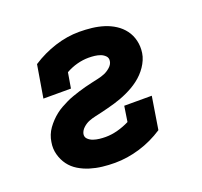

<svg xmlns="http://www.w3.org/2000/svg" viewBox="-99 -640 798 760"><g transform="rotate(-20 300.0 -260.0)"><path d="M263 8Q236 8 210 5Q184 2 159.5 -5.5Q135 -13 113.5 -26Q92 -39 77.5 -58.5Q63 -78 56 -103.5Q49 -129 54 -156Q56 -170 61.5 -184Q67 -198 76 -210.5Q85 -223 95.5 -234Q106 -245 118 -254.5Q130 -264 143.5 -271.5Q157 -279 170.5 -285.5Q184 -292 198.5 -297Q213 -302 227 -306.5Q241 -311 255 -314.5Q269 -318 284 -321.5Q299 -325 313 -328Q327 -331 340.5 -336.5Q354 -342 366.5 -353Q379 -364 381 -378Q383 -391 374.5 -399.5Q366 -408 355 -412Q344 -416 331.5 -417.5Q319 -419 306 -419Q282 -419 257.5 -412.5Q233 -406 210 -393L199 -328H83L106 -465Q152 -495 203.5 -511.5Q255 -528 306 -528Q333 -528 359 -525Q385 -522 409 -514.5Q433 -507 454 -493.5Q475 -480 489.5 -460.5Q504 -441 510 -416Q516 -391 512 -364Q510 -350 504 -336Q498 -322 489.5 -309.5Q481 -297 470.5 -286Q460 -275 447.5 -265.5Q435 -256 422 -248.5Q409 -241 395 -234.5Q381 -228 367.5 -223Q354 -218 339 -213.5Q324 -209 310 -205.5Q296 -202 282 -198.5Q268 -195 253.5 -192Q239 -189 225 -183.5Q211 -178 199 -167Q187 -156 184 -142Q182 -129 191 -120.5Q200 -112 212 -108Q224 -104 237 -102.5Q250 -101 263 -101Q288 -101 314 -108Q340 -115 364 -127L374 -192H490L468 -55Q421 -24 368 -8Q315 8 263 8Z"/></g></svg>

Font: Iosevka HT Extrabold Extended
Style: Italic
Weight: 800
Width: 7
Italic angle: -9°
Monospace: yes
Designer: Belleve Invis
Foundry: Belleve Invis
Version: Version 32.3.0; ttfautohint (v1.8.4)